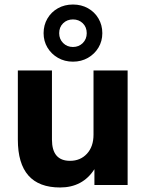

<svg xmlns="http://www.w3.org/2000/svg" viewBox="-20 -819 647 850"><path d="M246 11Q59 11 59 -201V-507H210V-201Q210 -107 290 -107Q336 -107 365 -138.5Q394 -170 394 -223V-507H545V0H398V-70Q346 11 246 11ZM303 -546Q266 -546 236.5 -563Q207 -580 190 -608.5Q173 -637 173 -672Q173 -708 190 -737Q207 -766 236.5 -782.5Q266 -799 303 -799Q340 -799 369.5 -782.5Q399 -766 416 -737Q433 -708 433 -672Q433 -637 416 -608.5Q399 -580 369.5 -563Q340 -546 303 -546ZM303 -611Q329 -611 346.5 -628.5Q364 -646 364 -672Q364 -699 346.5 -716Q329 -733 303 -733Q277 -733 259.5 -716Q242 -699 242 -672Q242 -646 259.5 -628.5Q277 -611 303 -611Z"/></svg>

Font: Mulish ExtraBold
Style: Regular
Weight: 800
Designer: Vernon Adams
Foundry: Vernon Adams
Version: Version 3.603; ttfautohint (v1.8.3)